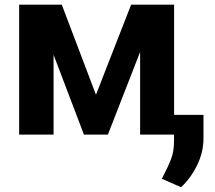

<svg xmlns="http://www.w3.org/2000/svg" viewBox="-20 -565 904 806"><path d="M382.8 -167.3 530.5 -545.5H710.9V0H568.2V-346.9L432.9 0H332.4L204.9 -334.9V0H60.4V-545.5H239.3ZM834.2 -82.7V14.9Q834.5 73.2 807.5 128.4Q780.5 183.6 740.1 220.9L659.4 185.4Q661.9 180.4 664.4 175.4Q666.9 170.5 669.4 165.5Q684.7 136.4 697.8 103.5Q710.9 70.7 710.6 23.8V-82.7Z"/></svg>

Font: Inter UI
Style: Bold
Weight: 700
Designer: Rasmus Andersson
Foundry: rsms
Version: 3.2;8d6f07862